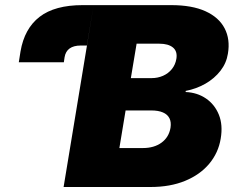

<svg xmlns="http://www.w3.org/2000/svg" viewBox="-20 -748 936 768"><path d="M55.2 -499 62 -542Q77.6 -633.8 138.4 -680.7Q199.2 -727.5 310.5 -727.5H354.5L327.6 -565.9H303.2Q274.9 -565.9 258.5 -554.2Q242.2 -542.5 238.3 -519L235.4 -499ZM234.4 0 354.5 -727.5H665Q748 -727.5 801.8 -703.1Q855.5 -678.7 878.4 -634.8Q901.4 -590.8 891.6 -533.2Q885.7 -495.6 861.8 -464.8Q837.9 -434.1 801.8 -413.3Q765.6 -392.6 722.7 -384.3V-379.9Q769 -377.9 804 -354Q838.9 -330.1 855.5 -289.1Q872.1 -248 862.8 -193.4Q853.5 -136.7 816.9 -93Q780.3 -49.3 720.7 -24.7Q661.1 0 582 0ZM457.5 -155.8H551.3Q596.7 -155.8 626.2 -177.5Q655.8 -199.2 662.1 -237.3Q665.5 -259.8 657.7 -275.1Q649.9 -290.5 631.6 -298.3Q613.3 -306.2 585 -306.2H482.4ZM503.4 -435.5H585.9Q610.8 -435.5 632.1 -444.8Q653.3 -454.1 667.5 -471.7Q681.6 -489.3 685.5 -512.7Q690.4 -542.5 671.9 -557.9Q653.3 -573.2 617.7 -573.2H526.4Z"/></svg>

Font: Inter 20pt Black
Style: Italic
Weight: 900
Italic angle: -9.3988°
Version: Version 4.001;git-66647c0bb